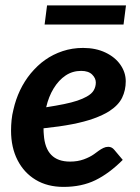

<svg xmlns="http://www.w3.org/2000/svg" viewBox="-20 -703 532 730"><path d="M221.6 7.6Q160.3 7.6 115.6 -19.4Q71 -46.3 46.5 -94.5Q22 -142.7 22 -206.4Q22 -226.4 24 -246.5Q26 -266.5 31 -286.1Q39.6 -324.7 56.2 -359.7Q72.9 -394.7 97 -424.1Q109.2 -438.5 122.7 -451.5Q136.2 -464.5 151.3 -475Q181.4 -496.4 218.1 -508.6Q254.7 -520.8 295.8 -520.8Q344.1 -520.8 381 -503.2Q418 -485.6 438 -456.5Q458.1 -427.4 458.1 -394Q458.1 -359.9 444.3 -331.5Q430.5 -303 395.1 -280Q371.1 -265 336.5 -252.5Q301.9 -240 254.7 -230.8Q207.5 -221.6 145.5 -215.2Q145.5 -209 145.8 -201.4Q146 -193.7 146.6 -190.7Q150 -139.7 174.8 -114.2Q199.5 -88.6 246.5 -88.6Q275.1 -88.6 298.5 -97.1Q321.8 -105.6 337.6 -116.9Q346.1 -123.4 355.1 -129.7Q364 -136.1 373 -140.4Q382 -144.8 391.7 -144.8Q405.1 -144.8 414.4 -133.5L446.7 -95.1Q395.1 -43.4 342.7 -17.9Q290.4 7.6 221.6 7.6ZM155.6 -295.2Q193.5 -301.1 223.3 -307.2Q253 -313.3 273.9 -320.3Q294.9 -327.4 309.6 -335.7Q328.9 -346.3 336.6 -359.9Q344.3 -373.6 344.3 -389.3Q344.3 -405.7 330.3 -419.6Q316.2 -433.5 288.6 -433.5Q255.7 -433.5 229.4 -415.9Q203.2 -398.3 184.1 -367.1Q165 -336 155.6 -295.2ZM149.6 -609.7 158.9 -682.5H459L449.7 -609.7Z"/></svg>

Font: Aleo
Style: Italic
Weight: 400
Italic angle: -7°
Designer: Alessio Laiso
Foundry: Alessio Laiso
Version: Version 2.001;gftools[0.9.29]